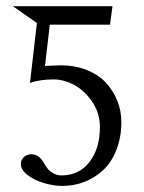

<svg xmlns="http://www.w3.org/2000/svg" viewBox="-20 -593 469 625"><path d="M305.2 -179.7Q305.2 -224.6 280.5 -261.2Q255.9 -297.9 221.9 -316.2Q188 -334.5 154.8 -334.5Q110.8 -334.5 77.6 -323.2L100.1 -518.1L22 -572.8H346.2L338.4 -514.6V-512.7H142.1L126.5 -378.4L176.8 -380.4Q225.1 -380.4 263.9 -364.5Q302.7 -348.6 326.4 -322Q350.1 -295.4 362.5 -263.2Q375 -231 375 -196.3Q375 -146.5 359.4 -106.2Q343.8 -65.9 317.1 -40.5Q290.5 -15.1 256.1 -1.5Q221.7 12.2 183.1 12.2Q154.3 12.2 123 2.9Q91.8 -6.3 69.8 -23.2Q47.9 -40 47.9 -59.1Q47.9 -72.8 57.9 -81.8Q67.9 -90.8 82 -90.8Q106.9 -90.8 122.6 -63Q129.4 -51.3 135.5 -43.5Q141.6 -35.6 153.6 -28.8Q165.5 -22 180.2 -22Q236.8 -22 271 -65.4Q305.2 -108.9 305.2 -179.7Z"/></svg>

Font: Libertinage
Style: f
Weight: 400
Designer: OSP
Foundry: OSP
Version: Version 1.0; 2008; OFL relea